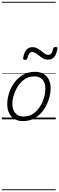

<svg xmlns="http://www.w3.org/2000/svg" viewBox="-20 -1303 647 2096"><path d="M231 19Q175 19 136.5 -4.5Q98 -28 78.5 -70.5Q59 -113 59 -168Q59 -223 78 -284Q97 -345 135 -398.5Q173 -452 229.5 -485.5Q286 -519 362 -519Q417 -519 455 -496.5Q493 -474 513 -433.5Q533 -393 533 -339Q533 -298 521.5 -249.5Q510 -201 486.5 -153.5Q463 -106 426.5 -67Q390 -28 341.5 -4.5Q293 19 231 19ZM237 -31Q296 -31 341 -61Q386 -91 415.5 -138Q445 -185 460 -237Q475 -289 475 -334Q475 -376 461.5 -406Q448 -436 421 -452.5Q394 -469 355 -469Q297 -469 252.5 -440Q208 -411 177.5 -364.5Q147 -318 131 -266.5Q115 -215 115 -171Q115 -128 129.5 -96.5Q144 -65 171 -48Q198 -31 237 -31ZM252 -649Q230 -649 233 -671Q242 -728 267 -758Q292 -788 334 -788Q364 -788 387.5 -775Q411 -762 430.5 -746Q450 -730 469 -717Q488 -704 509 -704Q527 -704 540 -720Q553 -736 559 -769Q564 -790 587 -790Q600 -790 604 -785.5Q608 -781 606 -769Q597 -711 572.5 -681.5Q548 -652 504 -652Q475 -652 452 -665Q429 -678 409 -694Q389 -710 370 -723Q351 -736 331 -736Q312 -736 299.5 -719.5Q287 -703 279 -669Q277 -659 270.5 -654Q264 -649 252 -649ZM0 763H589V773H0ZM0 -20H589V0H0ZM0 -505H589V-500H0ZM0 -1283H589V-1273H0Z"/></svg>

Font: Playwrite NL Guides
Style: Regular
Weight: 400
Designer: Veronika Burian, José Scaglione
Foundry: TypeTogether
Version: Version 1.003